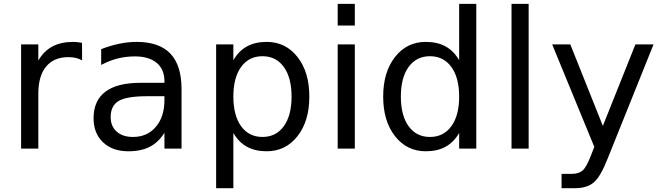

<svg xmlns="http://www.w3.org/2000/svg" viewBox="-20 -780 3481 1008"><path d="M411.1 -462.9Q396 -471.7 378.2 -475.8Q360.4 -480 338.9 -480Q262.7 -480 221.9 -430.4Q181.2 -380.9 181.2 -288.1V0H90.8V-546.9H181.2V-461.9Q209.5 -511.7 254.9 -535.9Q300.3 -560.1 365.2 -560.1Q374.5 -560.1 385.7 -558.8Q397 -557.6 410.6 -555.2Z M753.9 -274.9Q645 -274.9 603 -250Q561 -225.1 561 -165Q561 -117.2 592.5 -89.1Q624 -61 678.2 -61Q752.9 -61 798.1 -114Q843.3 -167 843.3 -254.9V-274.9ZM933.1 -312V0H843.3V-83Q812.5 -33.2 766.6 -9.5Q720.7 14.2 654.3 14.2Q570.3 14.2 520.8 -33Q471.2 -80.1 471.2 -159.2Q471.2 -251.5 533 -298.3Q594.7 -345.2 717.3 -345.2H843.3V-354Q843.3 -416 802.5 -450Q761.7 -483.9 688 -483.9Q641.1 -483.9 596.7 -472.7Q552.2 -461.4 511.2 -439V-522Q560.5 -541 606.9 -550.5Q653.3 -560.1 697.3 -560.1Q815.9 -560.1 874.5 -498.5Q933.1 -437 933.1 -312Z M1205.1 -82V208H1114.7V-546.9H1205.1V-463.9Q1233.4 -512.7 1276.6 -536.4Q1319.8 -560.1 1379.9 -560.1Q1479.5 -560.1 1541.7 -481Q1604 -401.9 1604 -272.9Q1604 -144 1541.7 -64.9Q1479.5 14.2 1379.9 14.2Q1319.8 14.2 1276.6 -9.5Q1233.4 -33.2 1205.1 -82ZM1510.7 -272.9Q1510.7 -372.1 1470 -428.5Q1429.2 -484.9 1357.9 -484.9Q1286.6 -484.9 1245.8 -428.5Q1205.1 -372.1 1205.1 -272.9Q1205.1 -173.8 1245.8 -117.4Q1286.6 -61 1357.9 -61Q1429.2 -61 1470 -117.4Q1510.7 -173.8 1510.7 -272.9Z M1752.9 -546.9H1842.8V0H1752.9ZM1752.9 -759.8H1842.8V-646H1752.9Z M2390.6 -463.9V-759.8H2480.5V0H2390.6V-82Q2362.3 -33.2 2319.1 -9.5Q2275.9 14.2 2215.3 14.2Q2116.2 14.2 2054 -64.9Q1991.7 -144 1991.7 -272.9Q1991.7 -401.9 2054 -481Q2116.2 -560.1 2215.3 -560.1Q2275.9 -560.1 2319.1 -536.4Q2362.3 -512.7 2390.6 -463.9ZM2084.5 -272.9Q2084.5 -173.8 2125.2 -117.4Q2166 -61 2237.3 -61Q2308.6 -61 2349.6 -117.4Q2390.6 -173.8 2390.6 -272.9Q2390.6 -372.1 2349.6 -428.5Q2308.6 -484.9 2237.3 -484.9Q2166 -484.9 2125.2 -428.5Q2084.5 -372.1 2084.5 -272.9Z M2665.5 -759.8H2755.4V0H2665.5Z M3170.9 50.8Q3132.8 148.4 3096.7 178.2Q3060.5 208 3000 208H2928.2V132.8H2981Q3018.1 132.8 3038.6 115.2Q3059.1 97.7 3084 32.2L3100.1 -8.8L2878.9 -546.9H2974.1L3145 -119.1L3315.9 -546.9H3411.1Z"/></svg>

Font: Pangururan
Style: Regular
Weight: 400
Designer: Uli Kozok
Foundry: Michael Everson and Uli Kozok
Version: Version 1.005